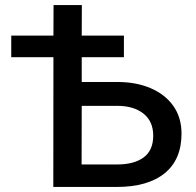

<svg xmlns="http://www.w3.org/2000/svg" viewBox="-20 -740 774 760"><path d="M191 0 191.5 -513.5H24.5V-599H191.5L192 -720H304L303.5 -599H470.5V-513.5H303.5V-415.5H444.5Q519 -415.5 576.2 -391Q633.5 -366.5 666 -320.8Q698.5 -275 698.5 -211Q698.5 -108.5 631.8 -54.2Q565 0 442 0ZM303 -89H443.5Q511 -89 548.8 -117Q586.5 -145 586.5 -203Q586.5 -259.5 548 -290.2Q509.5 -321 444.5 -321H303.5Z"/></svg>

Font: Geologica
Style: Regular
Weight: 400
Designer: Sindre Bremnes, Frode Helland
Foundry: Monokrom Skriftforlag AS
Version: Version 1.010; ttfautohint (v1.8.4.7-5d5b);gftools[0.9.28]